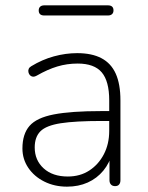

<svg xmlns="http://www.w3.org/2000/svg" viewBox="-20 -691 554 719"><path d="M231 8Q184 8 146 -11Q108 -30 86 -62.5Q64 -95 64 -135Q64 -189 90.5 -219.5Q117 -250 181.5 -262.5Q246 -275 359 -275H400V-238H361Q262 -238 207.5 -229.5Q153 -221 131.5 -199.5Q110 -178 110 -139Q110 -91 143.5 -60.5Q177 -30 234 -30Q280 -30 314.5 -52.5Q349 -75 369 -113.5Q389 -152 389 -201V-315Q389 -387 361 -420Q333 -453 271 -453Q231 -453 194.5 -442Q158 -431 118 -408Q109 -403 102.5 -404Q96 -405 92 -409.5Q88 -414 86.5 -420.5Q85 -427 87.5 -433Q90 -439 97 -443Q138 -468 182 -480Q226 -492 269 -492Q324 -492 360 -473Q396 -454 413.5 -415Q431 -376 431 -315V-16Q431 -6 426 0Q421 6 411 6Q401 6 395.5 0Q390 -6 390 -16V-121H401Q391 -81 367 -52Q343 -23 308.5 -7.5Q274 8 231 8ZM146 -633Q125 -633 125 -652Q125 -661 130.5 -666Q136 -671 146 -671H384Q405 -671 405 -652Q405 -643 399.5 -638Q394 -633 384 -633Z"/></svg>

Font: Nunito ExtraLight ExtraLight
Style: Regular
Weight: 250
Version: Version 3.602